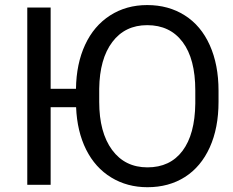

<svg xmlns="http://www.w3.org/2000/svg" viewBox="-20 -741 934 770"><path d="M856.4 -332.5Q856.4 -228 821.3 -150.1Q786.1 -72.3 721.7 -31.2Q657.2 9.8 571.3 9.8Q490.2 9.8 426 -29.3Q361.8 -68.4 325.4 -141.1Q289.1 -213.9 285.2 -311H183.1V0H89.4V-710.9H183.1V-384.8H284.7Q286.1 -485.4 321.3 -561.3Q356.4 -637.2 421.4 -679Q486.3 -720.7 570.3 -720.7Q655.8 -720.7 720.9 -679.4Q786.1 -638.2 821.3 -559.8Q856.4 -481.4 856.4 -377.4ZM763.2 -378.4Q763.2 -504.9 712.4 -572.5Q661.6 -640.1 570.3 -640.1Q481.4 -640.1 430.4 -572.5Q379.4 -504.9 377.9 -384.8V-332.5Q377.9 -210 429.4 -139.9Q481 -69.8 571.3 -69.8Q662.1 -69.8 711.9 -136Q761.7 -202.1 763.2 -325.7Z"/></svg>

Font: RobotoInd
Style: Regular
Weight: 400
Designer: Google
Version: Version 2.001101; 2014